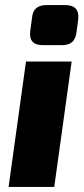

<svg xmlns="http://www.w3.org/2000/svg" viewBox="-20 -741 331 761"><path d="M238 -721H166C129 -721 110 -705 107 -671L100 -619C95 -580 112 -562 150 -562H224C261 -562 278 -577 283 -612L290 -664C294 -702 277 -721 238 -721ZM264 -497H83L14 0H195Z"/></svg>

Font: Exo 2 Extra Bold
Style: Italic
Weight: 800
Italic angle: -8°
Designer: Natanael Gama
Version: Version 1.001;PS 001.001;hotconv 1.0.88;makeotf.lib2.5.64775